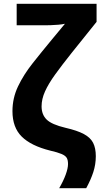

<svg xmlns="http://www.w3.org/2000/svg" viewBox="-20 -780 525 1002"><path d="M289 202Q311 164 323 131Q335 98 335 76Q335 55 328 43.5Q321 32 301 23.5Q281 15 242 6Q142 -19 93.5 -67Q45 -115 45 -200Q45 -268 74 -329Q103 -390 150.5 -450Q198 -510 251 -574L319 -656Q306 -653 285 -651Q264 -649 243 -648.5Q222 -648 209 -648H67V-760H484V-666L354 -504Q303 -440 268 -391.5Q233 -343 215 -303Q197 -263 197 -225Q197 -182 223.5 -156Q250 -130 322 -113Q383 -99 417.5 -80.5Q452 -62 466 -34.5Q480 -7 480 35Q480 78 467 118Q454 158 430 202Z"/></svg>

Font: RS Noto Sans
Style: Bold
Weight: 700
Designer: Monotype Design Team
Foundry: Monotype Imaging Inc.
Version: Version 3.10